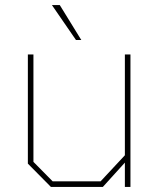

<svg xmlns="http://www.w3.org/2000/svg" viewBox="-20 -738 630 758"><path d="M280 -580 185 -718H216L301 -580ZM181 0 90 -92V-523H112V-99L188 -22H377L473 -125V-523H495V0H473V-96L386 0Z"/></svg>

Font: Tomorrow Thin
Style: Regular
Weight: 250
Designer: Tony de Marco, Monica Rizzolli
Foundry: Just in Type
Version: Version 2.002